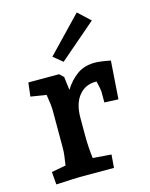

<svg xmlns="http://www.w3.org/2000/svg" viewBox="-115 -828 709 906"><g transform="rotate(-15 240.0 -374.5)"><path d="M41 -57 111 -70Q120 -124 120 -152V-336Q120 -363 111 -415L35 -427L43 -494H193L213 -475L221 -410Q247 -452 282.5 -477.5Q318 -503 370 -503Q396 -503 446 -493L433 -307L365 -310V-363Q365 -373 355 -415H350Q299 -415 268 -376.5Q237 -338 237 -270V-182Q237 -125 244 -71L334 -64L329 0H162Q144 0 46 5ZM184 -582 349 -754 408 -699 229 -545Z"/></g></svg>

Font: Andada Pro
Style: Bold
Weight: 700
Designer: Carolina Giovagnoli
Foundry: Huerta Tipografica
Version: Version 3.005; ttfautohint (v1.8.4)